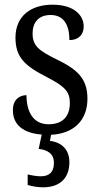

<svg xmlns="http://www.w3.org/2000/svg" viewBox="-20 -565 428 819"><path d="M164 234C233 234 276 197 276 127C276 74 244 42 193 36L198 10C295 5 353 -52 353 -144C353 -228 312 -268 223 -311C148 -348 119 -368 119 -422C119 -469 144 -501 196 -501C248 -501 276 -464 276 -394C315 -394 337 -417 337 -452C337 -502 293 -545 204 -545C110 -545 46 -495 46 -405C46 -320 86 -284 180 -236C255 -197 278 -175 278 -126C278 -69 248 -35 187 -35C121 -35 93 -89 93 -159C66 -159 35 -143 35 -95C35 -31 81 3 158 9L145 70C183 75 210 90 210 130C210 170 189 187 154 187C139 187 119 184 98 179V224C119 231 147 234 164 234Z"/></svg>

Font: Noto Serif Sinhala Condensed
Style: Regular
Weight: 400
Width: 3
Designer: Jelle Bosma - Monotype Design Team
Foundry: Monotype Imaging Inc.
Version: Version 2.007